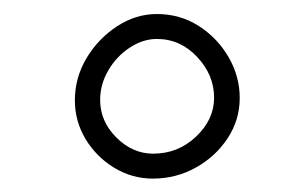

<svg xmlns="http://www.w3.org/2000/svg" viewBox="-20 -825 445 278"><path d="M327.1 -683.1Q327.1 -651.4 309.6 -624.8Q292 -598.1 263.4 -582.3Q234.9 -566.4 201.2 -566.4Q171.4 -566.4 145.5 -582Q119.6 -597.7 104 -623.5Q88.4 -649.4 88.4 -679.7Q88.4 -712.4 105.2 -740.7Q122.1 -769 149.4 -786.9Q176.8 -804.7 207 -804.7Q240.7 -804.7 267.8 -787.4Q294.9 -770 311 -742.2Q327.1 -714.4 327.1 -683.1ZM290 -683.6Q290 -716.3 265.6 -742.4Q241.2 -768.6 207 -768.6Q187 -768.6 168 -756.1Q148.9 -743.7 137 -723.4Q125 -703.1 125 -680.2Q125 -649.4 148.4 -626Q171.9 -602.5 201.7 -602.5Q237.8 -602.5 263.9 -627.2Q290 -651.9 290 -683.6Z"/></svg>

Font: Mikhak Light
Style: Regular
Weight: 300
Designer: Amin Abedi
Version: Version 3.3